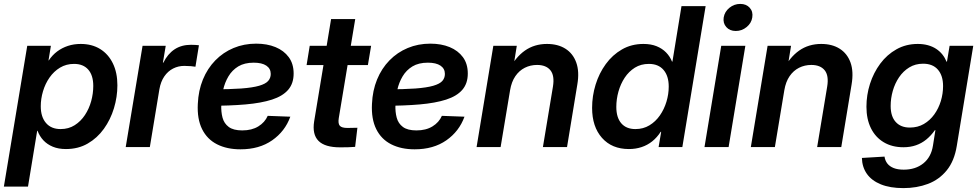

<svg xmlns="http://www.w3.org/2000/svg" viewBox="-40 -759 5058 991"><path d="M-20 204.1 100.6 -522.5H222.7L210.4 -447.3H211.9Q230 -474.6 255.1 -493.4Q280.3 -512.2 310.8 -522.2Q341.3 -532.2 376.5 -532.2Q434.6 -532.2 477.1 -505.9Q519.5 -479.5 542.7 -431.6Q565.9 -383.8 565.9 -318.8Q565.9 -258.8 548.1 -200.2Q530.3 -141.6 496.1 -94Q461.9 -46.4 412.8 -18.1Q363.8 10.3 300.3 10.3Q261.7 10.3 232.7 -1.7Q203.6 -13.7 183.8 -34.9Q164.1 -56.2 153.8 -84H151.9L104.5 204.1ZM272.9 -92.8Q314 -92.8 345.5 -112.8Q377 -132.8 398.4 -165.3Q419.9 -197.8 430.7 -237.1Q441.4 -276.4 441.4 -315.4Q441.4 -370.1 415.5 -399.7Q389.6 -429.2 342.3 -429.2Q301.8 -429.2 269.8 -409.9Q237.8 -390.6 215.6 -358.6Q193.4 -326.7 181.9 -287.8Q170.4 -249 170.4 -210.4Q170.4 -155.8 197.3 -124.3Q224.1 -92.8 272.9 -92.8Z M608.9 0 695.8 -522.5H815.4L800.8 -435.5H803.2Q825.2 -480.5 860.8 -504.2Q896.5 -527.8 945.8 -527.8Q958 -527.8 968.8 -527.1Q979.5 -526.4 986.8 -525.4L968.8 -414.6Q961.4 -416 945.1 -417.5Q928.7 -418.9 910.6 -418.9Q880.4 -418.9 853.5 -405.3Q826.7 -391.6 808.1 -364.7Q789.6 -337.9 782.7 -298.3L733.4 0Z M1201.2 11.7Q1131.3 11.7 1080.3 -14.2Q1029.3 -40 1003.2 -92.3Q977.1 -144.5 981 -222.7Q983.9 -291.5 1007.3 -348.6Q1030.8 -405.8 1071.3 -447.3Q1111.8 -488.8 1165.5 -511.2Q1219.2 -533.7 1282.2 -533.7Q1338.4 -533.7 1381.8 -515.9Q1425.3 -498 1450.4 -463.9Q1475.6 -429.7 1475.6 -379.4Q1475.6 -328.1 1447.3 -295.4Q1418.9 -262.7 1363.8 -244.9Q1308.6 -227.1 1227.3 -220Q1146 -212.9 1039.6 -212.9L1053.7 -297.9Q1145.5 -297.9 1204.8 -302.2Q1264.2 -306.6 1297.6 -316.4Q1331.1 -326.2 1344.2 -341.3Q1357.4 -356.4 1357.4 -377.4Q1357.4 -404.8 1334.7 -420.2Q1312 -435.5 1269.5 -435.5Q1221.7 -435.5 1189.9 -416.3Q1158.2 -397 1139.2 -365Q1120.1 -333 1111.6 -294.7Q1103 -256.3 1102.1 -218.3Q1100.6 -181.6 1108.6 -151.6Q1116.7 -121.6 1140.6 -103.8Q1164.6 -85.9 1210.4 -85.9Q1259.8 -85.9 1293.5 -106.7Q1327.1 -127.4 1341.8 -161.1L1458.5 -156.7Q1431.2 -81.1 1364.7 -34.7Q1298.3 11.7 1201.2 11.7Z M1875.5 -522.5 1858.9 -423.3H1542.5L1558.6 -522.5ZM1668.9 -660.6H1793.5L1708.5 -148.9Q1704.1 -121.1 1713.9 -109.9Q1723.6 -98.6 1753.4 -98.6Q1764.2 -98.6 1779.5 -99.1Q1794.9 -99.6 1804.7 -99.6L1793 -1Q1777.8 0.5 1756.8 1Q1735.8 1.5 1715.8 1.5Q1636.7 1.5 1603.8 -32Q1570.8 -65.4 1581.5 -132.8Z M2100.1 11.7Q2030.3 11.7 1979.2 -14.2Q1928.2 -40 1902.1 -92.3Q1876 -144.5 1879.9 -222.7Q1882.8 -291.5 1906.2 -348.6Q1929.7 -405.8 1970.2 -447.3Q2010.7 -488.8 2064.5 -511.2Q2118.2 -533.7 2181.2 -533.7Q2237.3 -533.7 2280.8 -515.9Q2324.2 -498 2349.4 -463.9Q2374.5 -429.7 2374.5 -379.4Q2374.5 -328.1 2346.2 -295.4Q2317.9 -262.7 2262.7 -244.9Q2207.5 -227.1 2126.2 -220Q2044.9 -212.9 1938.5 -212.9L1952.6 -297.9Q2044.4 -297.9 2103.8 -302.2Q2163.1 -306.6 2196.5 -316.4Q2230 -326.2 2243.2 -341.3Q2256.3 -356.4 2256.3 -377.4Q2256.3 -404.8 2233.6 -420.2Q2210.9 -435.5 2168.5 -435.5Q2120.6 -435.5 2088.9 -416.3Q2057.1 -397 2038.1 -365Q2019 -333 2010.5 -294.7Q2002 -256.3 2001 -218.3Q1999.5 -181.6 2007.6 -151.6Q2015.6 -121.6 2039.6 -103.8Q2063.5 -85.9 2109.4 -85.9Q2158.7 -85.9 2192.4 -106.7Q2226.1 -127.4 2240.7 -161.1L2357.4 -156.7Q2330.1 -81.1 2263.7 -34.7Q2197.3 11.7 2100.1 11.7Z M2592.8 -293.5 2543.9 0H2419.9L2506.3 -522.5H2627.4L2606 -390.1L2584.5 -394Q2620.1 -463.4 2669.2 -497.8Q2718.3 -532.2 2783.2 -532.2Q2839.4 -532.2 2878.4 -507.6Q2917.5 -482.9 2934.3 -436.3Q2951.2 -389.6 2939.9 -323.2L2886.7 0H2762.2L2814 -312Q2823.2 -368.7 2801 -396.2Q2778.8 -423.8 2731.9 -423.8Q2697.8 -423.8 2668.7 -409.2Q2639.6 -394.5 2619.9 -365.7Q2600.1 -336.9 2592.8 -293.5Z M3206.1 10.3Q3118.2 10.3 3067.1 -47.4Q3016.1 -105 3016.1 -202.1Q3016.1 -263.7 3034.2 -322.3Q3052.2 -380.9 3086.7 -428.2Q3121.1 -475.6 3170.2 -503.9Q3219.2 -532.2 3281.2 -532.2Q3319.8 -532.2 3348.9 -520.5Q3377.9 -508.8 3397.9 -488.3Q3418 -467.8 3428.7 -440.9H3430.7L3477.5 -727.5H3602.1L3481.9 0H3359.4L3372.6 -78.6H3370.1Q3351.1 -49.3 3326.4 -29.5Q3301.8 -9.8 3271.5 0.2Q3241.2 10.3 3206.1 10.3ZM3239.7 -92.8Q3280.3 -92.8 3312 -112.1Q3343.8 -131.3 3366 -163.3Q3388.2 -195.3 3399.9 -234.1Q3411.6 -272.9 3411.6 -312Q3411.6 -366.7 3385 -397.9Q3358.4 -429.2 3309.1 -429.2Q3268.1 -429.2 3236.8 -409.7Q3205.6 -390.1 3184.3 -357.9Q3163.1 -325.7 3152.1 -286.4Q3141.1 -247.1 3141.1 -207Q3141.1 -152.3 3166.7 -122.6Q3192.4 -92.8 3239.7 -92.8Z M3596.2 0 3682.6 -522.5H3807.1L3720.7 0ZM3757.8 -599.1Q3726.6 -599.1 3708.7 -619.4Q3690.9 -639.6 3695.3 -668.9Q3700.2 -698.7 3724.9 -718.8Q3749.5 -738.8 3780.8 -738.8Q3812 -738.8 3829.8 -718.8Q3847.7 -698.7 3842.8 -668.9Q3838.4 -639.6 3813.7 -619.4Q3789.1 -599.1 3757.8 -599.1Z M4008.3 -293.5 3959.5 0H3835.4L3921.9 -522.5H4043L4021.5 -390.1L4000 -394Q4035.6 -463.4 4084.7 -497.8Q4133.8 -532.2 4198.7 -532.2Q4254.9 -532.2 4293.9 -507.6Q4333 -482.9 4349.9 -436.3Q4366.7 -389.6 4355.5 -323.2L4302.2 0H4177.7L4229.5 -312Q4238.8 -368.7 4216.6 -396.2Q4194.3 -423.8 4147.5 -423.8Q4113.3 -423.8 4084.2 -409.2Q4055.2 -394.5 4035.4 -365.7Q4015.6 -336.9 4008.3 -293.5Z M4623 211.9Q4554.2 211.9 4506.6 192.6Q4459 173.3 4434.3 138.2Q4409.7 103 4408.7 56.2L4525.4 49.3Q4528.3 69.8 4540 85Q4551.8 100.1 4572.8 108.4Q4593.8 116.7 4624.5 116.7Q4685.5 116.7 4725.8 84.2Q4766.1 51.8 4775.4 -7.3L4788.1 -87.4L4785.2 -86.9Q4765.6 -59.1 4741.5 -39.3Q4717.3 -19.5 4688 -9.3Q4658.7 1 4623 1Q4564.5 1 4521.5 -24.7Q4478.5 -50.3 4455.3 -97.2Q4432.1 -144 4432.1 -208Q4432.1 -268.6 4450.4 -326.2Q4468.8 -383.8 4503.4 -430.4Q4538.1 -477.1 4587.2 -504.6Q4636.2 -532.2 4696.8 -532.2Q4725.6 -532.2 4749.5 -525.6Q4773.4 -519 4792 -506.8Q4810.5 -494.6 4824 -477.8Q4837.4 -460.9 4845.7 -440.4L4847.7 -440.9L4861.3 -522.5H4983.4L4898.4 -5.9Q4885.7 72.3 4846.4 120.4Q4807.1 168.5 4749.5 190.2Q4691.9 211.9 4623 211.9ZM4656.2 -100.6Q4696.8 -100.6 4728.5 -119.1Q4760.3 -137.7 4782.5 -168.7Q4804.7 -199.7 4816.2 -237.8Q4827.6 -275.9 4827.6 -314.5Q4827.6 -368.7 4801 -399.4Q4774.4 -430.2 4724.6 -430.2Q4684.6 -430.2 4653.3 -411.1Q4622.1 -392.1 4600.6 -360.4Q4579.1 -328.6 4568.1 -290Q4557.1 -251.5 4557.1 -211.9Q4557.1 -158.2 4583.3 -129.4Q4609.4 -100.6 4656.2 -100.6Z"/></svg>

Font: Inter 28pt SemiBold
Style: Italic
Weight: 600
Italic angle: -9.3988°
Designer: Rasmus Andersson
Foundry: rsms
Version: Version 4.001;git-66647c0bb